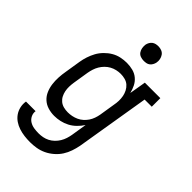

<svg xmlns="http://www.w3.org/2000/svg" viewBox="-278 -833 1157 1157"><g transform="rotate(45 300.0 -255.0)"><path d="M216 223Q191 223 167 220Q143 217 120 209.5Q97 202 78 189Q59 176 46 157.5Q33 139 27.5 115.5Q22 92 26 67H108Q105 87 114 105Q123 123 139.5 133Q156 143 175.5 146Q195 149 216 149Q233 149 251 145.5Q269 142 285.5 133.5Q302 125 316 111.5Q330 98 340 81.5Q350 65 355.5 47.5Q361 30 364 13L380 -87Q366 -65 346.5 -46Q327 -27 304 -15Q281 -3 256 2.5Q231 8 207 8Q179 8 153 0Q127 -8 108 -25.5Q89 -43 78.5 -67.5Q68 -92 64.5 -119Q61 -146 62.5 -174Q64 -202 69 -230L85 -330Q89 -355 97 -379.5Q105 -404 117.5 -427Q130 -450 149.5 -470Q169 -490 192 -503.5Q215 -517 240.5 -522.5Q266 -528 291 -528Q318 -528 343 -521.5Q368 -515 387 -499Q406 -483 417 -461Q428 -439 434 -414L452 -520H584V-447H523L445 25Q440 51 431 77.5Q422 104 407 127.5Q392 151 369.5 170.5Q347 190 321.5 202Q296 214 269 218.5Q242 223 216 223ZM250 -65Q267 -65 284.5 -68.5Q302 -72 318.5 -79.5Q335 -87 349 -99.5Q363 -112 373 -127Q383 -142 389 -159Q395 -176 398 -193L414 -293Q418 -313 418.5 -332Q419 -351 415.5 -369.5Q412 -388 403.5 -404.5Q395 -421 381.5 -433Q368 -445 349.5 -450Q331 -455 312 -455Q295 -455 277 -451Q259 -447 242.5 -438Q226 -429 212.5 -415.5Q199 -402 189.5 -386Q180 -370 174.5 -352.5Q169 -335 166 -318L150 -218Q147 -199 146.5 -180.5Q146 -162 149.5 -144.5Q153 -127 161 -111.5Q169 -96 182.5 -85Q196 -74 213.5 -69.5Q231 -65 250 -65ZM354 -608Q339 -608 325.5 -613Q312 -618 304 -629.5Q296 -641 293.5 -655.5Q291 -670 293 -685Q295 -695 300.5 -705Q306 -715 314.5 -721.5Q323 -728 333.5 -730.5Q344 -733 355 -733Q370 -733 383.5 -727.5Q397 -722 405 -710.5Q413 -699 416 -684.5Q419 -670 416 -655Q414 -645 408.5 -635Q403 -625 394.5 -618.5Q386 -612 375.5 -610Q365 -608 354 -608Z"/></g></svg>

Font: Iosevka Etoile
Style: Italic
Weight: 400
Italic angle: -9°
Designer: Belleve Invis
Foundry: Belleve Invis
Version: Version 22.1.2; ttfautohint (v1.8.4)